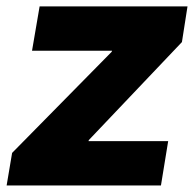

<svg xmlns="http://www.w3.org/2000/svg" viewBox="-28 -565 593 585"><path d="M-7.8 0H462.4L484.4 -134.9H241.5L242.9 -138.5L526.3 -436.8L543.3 -545.5H92.7L69.6 -410.5H313.6L312.1 -407L8.9 -99.1Z"/></svg>

Font: TID UI Extra Bold
Style: Italic
Weight: 800
Italic angle: -9.39999°
Designer: The TID Project Authors
Foundry: Bakken & Bæck
Version: Version 1.001;hotconv 1.0.109;makeotfexe 2.5.65596